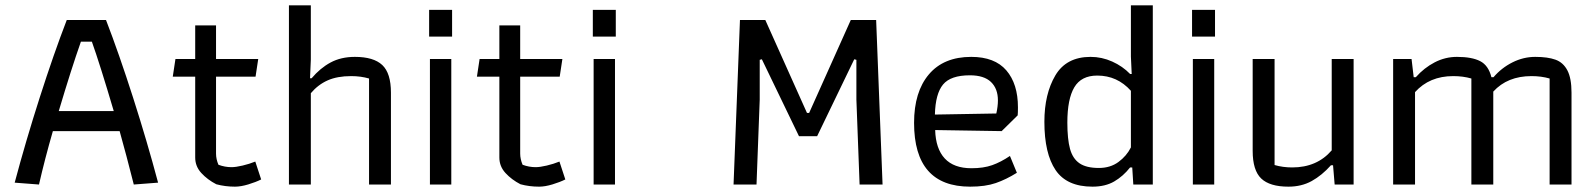

<svg xmlns="http://www.w3.org/2000/svg" viewBox="-20 -691 5975 719"><path d="M35 -7Q76 -161 128.5 -325Q181 -489 230 -616H377Q426 -489 478.5 -325Q531 -161 572 -7L481 0Q453 -111 428 -200H178Q148 -96 126 0ZM406 -275Q354 -451 324 -535H283Q247 -433 200 -275Z M790 -1Q757 -18 734 -43Q711 -68 711 -101V-404H627L637 -470H711V-596H789V-470H947L937 -404H789V-116Q789 -95 798 -74Q822 -65 847 -65Q863 -65 888.5 -71Q914 -77 936 -86L958 -19Q938 -9 910 -0.5Q882 8 860 8Q823 8 790 -1Z M1062 -671H1144V-468L1141 -398H1147Q1179 -436 1218 -457Q1257 -478 1309 -478Q1379 -478 1411.5 -447.5Q1444 -417 1444 -344V0H1362V-397Q1331 -406 1295 -406Q1243 -406 1207 -390Q1171 -374 1144 -342V0H1062Z M1587 -654H1673V-554H1587ZM1590 -470H1670V0H1590Z M1929 -1Q1896 -18 1873 -43Q1850 -68 1850 -101V-404H1766L1776 -470H1850V-596H1928V-470H2086L2076 -404H1928V-116Q1928 -95 1937 -74Q1961 -65 1986 -65Q2002 -65 2027.5 -71Q2053 -77 2075 -86L2097 -19Q2077 -9 2049 -0.5Q2021 8 1999 8Q1962 8 1929 -1Z M2200 -654H2286V-554H2200ZM2203 -470H2283V0H2203Z M2751 -616H2846L3002 -268H3010L3166 -616H3261L3285 0H3199L3187 -318V-467L3179 -469L3040 -181H2972L2833 -469L2825 -467V-318L2813 0H2727Z M3403 -231Q3403 -347 3458.5 -412.5Q3514 -478 3617 -478Q3705 -478 3748.5 -427.5Q3792 -377 3792 -289Q3792 -269 3791 -259L3731 -200L3482 -204Q3484 -134 3518 -97.5Q3552 -61 3618 -61Q3663 -61 3695.5 -72.5Q3728 -84 3762 -107L3788 -44Q3748 -19 3709 -5.5Q3670 8 3613 8Q3403 8 3403 -231ZM3711 -266Q3717 -293 3717 -315Q3717 -359 3691 -384Q3665 -409 3612 -409Q3540 -409 3511.5 -374.5Q3483 -340 3481 -262Z M3891 -235Q3891 -339 3932 -408.5Q3973 -478 4064 -478Q4106 -478 4145 -460.5Q4184 -443 4212 -414H4218L4215 -479V-671H4297V0H4224L4220 -64H4212Q4186 -31 4152.5 -11.5Q4119 8 4071 8Q3975 8 3933 -54Q3891 -116 3891 -235ZM4215 -139V-351Q4164 -408 4089 -408Q4029 -408 4003 -364Q3977 -320 3977 -232Q3977 -170 3987 -133.5Q3997 -97 4022.5 -79.5Q4048 -62 4095 -62Q4138 -62 4168.5 -84.5Q4199 -107 4215 -139Z M4444 -654H4530V-554H4444ZM4447 -470H4527V0H4447Z M4671 -126V-470H4753V-73Q4784 -64 4819 -64Q4912 -64 4967 -128V-470H5049V0H4978L4972 -72H4964Q4930 -34 4892 -13Q4854 8 4805 8Q4735 8 4703 -22.5Q4671 -53 4671 -126Z M5197 -470H5266L5274 -402H5282Q5313 -437 5352.5 -457.5Q5392 -478 5436 -478Q5492 -478 5523 -462Q5554 -446 5565 -402H5573Q5603 -437 5644 -457.5Q5685 -478 5729 -478Q5776 -478 5805 -467.5Q5834 -457 5849.5 -427.5Q5865 -398 5865 -344V0H5783V-397Q5752 -406 5715 -406Q5625 -406 5572 -348V0H5490V-397Q5459 -406 5422 -406Q5333 -406 5279 -346V0H5197Z"/></svg>

Font: Athiti Medium
Style: Regular
Weight: 500
Designer: CadsonDemak Team
Foundry: CadsonDemak
Version: Version 1.032